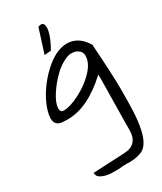

<svg xmlns="http://www.w3.org/2000/svg" viewBox="-249 -692 1014 1200"><g transform="rotate(-30 258.0 -91.5)"><path d="M308.6 418 294.9 417Q265.6 417 232.4 420.9H195.3Q136.7 420.9 103.5 398.4Q85.9 386.7 85.9 363.3L310.5 352.5Q414.1 349.6 414.1 241.2Q414.1 237.3 414.1 228Q414.1 218.8 414.1 187.5L418.9 -127Q418.9 -143.6 418 -154.3Q259.8 -6.8 113.3 -6.8Q100.6 -6.8 87.9 -7.8Q22.5 -7.8 22.5 -65.4Q24.4 -110.4 48.8 -164.6Q73.2 -218.8 111.8 -269Q150.4 -319.3 199.2 -359.4Q274.4 -420.9 344.7 -420.9Q426.8 -420.9 479.5 -334Q495.1 -101.6 495.1 -3.9Q495.1 93.8 492.2 156.2Q489.3 218.8 479 270.5Q468.8 322.3 452.1 352.5Q435.5 382.8 413.1 396.5Q376 418 308.6 418ZM367.2 -349.6Q355.5 -353.5 334.5 -353.5Q313.5 -353.5 280.3 -335.9Q247.1 -318.4 216.8 -290.5Q186.5 -262.7 160.2 -228.5Q95.7 -144.5 95.7 -94.7Q95.7 -79.1 104.5 -71.3Q111.3 -67.4 121.6 -67.4Q131.8 -67.4 151.4 -70.8Q170.9 -74.2 204.6 -88.4Q238.3 -102.5 274.4 -125Q310.5 -147.5 339.8 -174.8Q408.2 -237.3 408.2 -296.9Q408.2 -333 367.2 -349.6ZM263.7 -604.5Q287.1 -604.5 287.1 -570.3Q287.1 -530.3 253.9 -464.8Q244.1 -445.3 235.4 -431.6L188.5 -427.7L243.2 -599.6Q254.9 -604.5 263.7 -604.5Z"/></g></svg>

Font: Architects Daughter
Style: Regular
Weight: 400
Designer: Kimberly Geswein
Foundry: Kimberly Geswein
Version: Version 1.002 2010